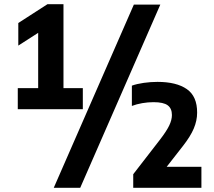

<svg xmlns="http://www.w3.org/2000/svg" viewBox="-20 -830 1024 918"><path d="M65 -308V-408.5H162.5V-673L67.5 -612V-720L207 -810H283.5V-408.5H376V-308ZM237 68 620 -808H746.5L363.5 68ZM617 68V3L745.5 -163Q775.5 -202 788.8 -229.2Q802 -256.5 802 -280Q802 -311.5 781.8 -326.5Q761.5 -341.5 714 -341.5Q687.5 -341.5 660 -336.8Q632.5 -332 610.5 -323.5V-420.5Q634 -429 667.2 -433.8Q700.5 -438.5 733 -438.5Q823.5 -438.5 873.2 -404Q923 -369.5 922.5 -291Q922.5 -253.5 906.5 -215.5Q890.5 -177.5 853.5 -130.5L777 -32.5H943V68Z"/></svg>

Font: Encode Sans SemiCondensed SemiCondensed
Style: Bold
Weight: 700
Width: 4
Designer: Multiple Designers
Foundry: Impallari Type
Version: Version 3.000; ttfautohint (v1.8.3) -l 8 -r 50 -G 200 -x 14 